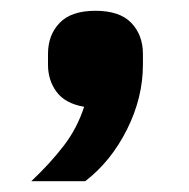

<svg xmlns="http://www.w3.org/2000/svg" viewBox="-20 -189 350 356"><path d="M157 -169Q202 -169 223.5 -146.5Q245 -124 245 -89V-69Q245 -8 215.5 51Q186 110 138 147H38Q73 114 98 81.5Q123 49 136 9Q101 3 85 -18.5Q69 -40 69 -69V-89Q69 -124 90.5 -146.5Q112 -169 157 -169Z"/></svg>

Font: IBMPlexSans-Bold
Style: Bold
Weight: 700
Designer: Mike Abbink, Paul van der Laan, Pieter van Rosmalen
Foundry: Bold Monday
Version: Version 3.1